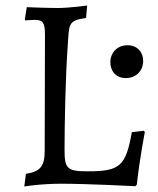

<svg xmlns="http://www.w3.org/2000/svg" viewBox="-20 -666 573 696"><path d="M68 10C68 10 127 0 202 0C297 0 471 9 471 9L476 3C487 -96 505 -187 505 -187L502 -192L458 -187C436 -64 415 -45 299 -45C224 -45 214 -54 214 -122C214 -213 217 -383 226 -508C231 -575 225 -592 292 -601L296 -646C296 -646 232 -637 189 -637C151 -637 77 -640 77 -640L70 -596L72 -592C72 -592 94 -594 106 -594C136 -594 143 -583 143 -540L142 -120C142 -63 126 -44 74 -36ZM436 -383C475 -383 499 -411 499 -445C499 -476 479 -502 442 -502C404 -502 380 -474 380 -440C380 -411 398 -383 436 -383Z"/></svg>

Font: Alegreya SC
Style: Regular
Weight: 400
Designer: Juan Pablo del Peral
Foundry: Huerta Tipografica
Version: Version 2.007;PS 002.007;hotconv 1.0.88;makeotf.lib2.5.64775